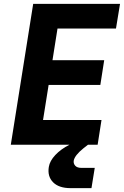

<svg xmlns="http://www.w3.org/2000/svg" viewBox="-20 -750 642 995"><path d="M36 0 152 -730H602L581 -602H278L252 -438H520L500 -310H232L203 -128H506L486 0H436L413 18Q367 55 362 83Q360 98 370 109Q380 120 402 120H471L454 225H346Q285 225 255 194.5Q225 164 233 115Q238 84 266.5 53.5Q295 23 340 0Z"/></svg>

Font: JetBrains Mono NL ExtraBold
Style: Italic
Weight: 800
Italic angle: -9°
Monospace: yes
Designer: Philipp Nurullin, Konstantin Bulenkov
Foundry: JetBrains
Version: Version 2.305; ttfautohint (v1.8.4.7-5d5b)